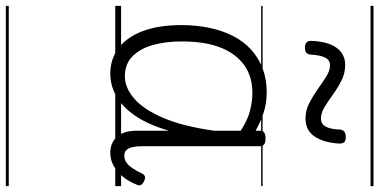

<svg xmlns="http://www.w3.org/2000/svg" viewBox="-341 -584 1300 658"><g transform="rotate(90 309.0 -255.0)"><path d="M232 17Q182 17 144.5 -11.5Q107 -40 86.5 -94.5Q66 -149 66 -227Q66 -278 75.5 -323Q85 -368 103.5 -404Q122 -440 150 -465.5Q178 -491 214.5 -505Q251 -519 297 -519Q332 -519 363 -509.5Q394 -500 428 -481V-497Q428 -506 434.5 -510.5Q441 -515 454 -515Q468 -515 474.5 -510.5Q481 -506 481 -496V-94Q481 -74 484 -60Q487 -46 494 -38.5Q501 -31 513 -31Q525 -31 535 -37Q545 -43 555 -57Q565 -71 576 -94Q580 -101 586.5 -102Q593 -103 602 -98Q611 -94 614 -87.5Q617 -81 613 -74Q602 -46 585 -25.5Q568 -5 547.5 6Q527 17 505 17Q486 17 472 11Q458 5 448 -6.5Q438 -18 433 -35Q428 -52 428 -74Q428 -101 428 -129Q428 -157 428 -184Q407 -112 376.5 -68Q346 -24 309.5 -3.5Q273 17 232 17ZM122 -228Q122 -174 134 -130Q146 -86 172.5 -59.5Q199 -33 241 -33Q281 -33 318 -65Q355 -97 384 -164.5Q413 -232 428 -339V-430Q391 -454 359 -462Q327 -470 299 -470Q265 -470 237.5 -460Q210 -450 188.5 -430Q167 -410 152 -381Q137 -352 129.5 -314Q122 -276 122 -228ZM143 -650Q120 -650 120 -671Q122 -728 143.5 -758Q165 -788 203 -788Q231 -788 256.5 -775Q282 -762 304 -746Q326 -730 346.5 -717.5Q367 -705 386 -705Q405 -705 414 -721.5Q423 -738 424 -771Q427 -790 448 -790Q462 -790 467 -785Q472 -780 472 -768Q469 -715 448 -683.5Q427 -652 386 -652Q358 -652 333 -665Q308 -678 285.5 -694Q263 -710 242.5 -723Q222 -736 204 -736Q186 -736 177.5 -719.5Q169 -703 167 -669Q166 -659 160.5 -654.5Q155 -650 143 -650ZM0 365H618V375H0ZM0 -20H618V0H0ZM0 -505H618V-500H0ZM0 -885H618V-875H0Z"/></g></svg>

Font: Playwrite AT Guides
Style: Regular
Weight: 400
Designer: Veronika Burian, José Scaglione
Foundry: TypeTogether
Version: Version 1.003